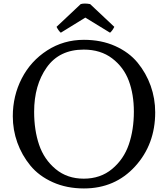

<svg xmlns="http://www.w3.org/2000/svg" viewBox="-20 -1040 946 1080"><path d="M452 -816Q550 -816 628 -781Q706 -746 754 -687.5Q802 -629 827.5 -557.5Q853 -486 853 -408Q853 -228 740 -104Q627 20 452 20Q355 20 277 -15Q199 -50 151 -108.5Q103 -167 77.5 -238Q52 -309 52 -386Q52 -501 102.5 -599Q153 -697 245.5 -756.5Q338 -816 452 -816ZM451 -35Q545 -35 610.5 -89.5Q676 -144 704.5 -227Q733 -310 733 -412Q733 -509 704.5 -585.5Q676 -662 611 -711.5Q546 -761 451 -761Q314 -761 243 -661Q172 -561 172 -411Q172 -308 200 -225.5Q228 -143 293 -89Q358 -35 451 -35ZM460 -941 322 -856Q309 -867 298 -889L434 -1017Q455 -1023 487 -1017L623 -889Q612 -867 599 -856Z"/></svg>

Font: Adamina
Style: Regular
Weight: 400
Designer: Cyreal (www.cyreal.org)
Foundry: Alexei Vanyashin
Version: Version 1.013